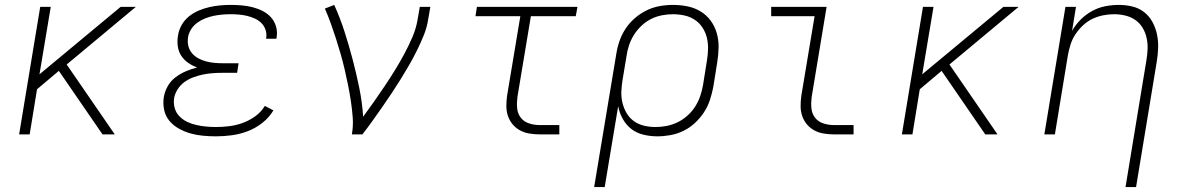

<svg xmlns="http://www.w3.org/2000/svg" viewBox="-20 -548 4840 783"><path d="M58 0 144 -520H187L141 -245L472 -520H534L252 -285L448 0H398L220 -259L131 -184L101 0Z M861 8Q834 8 807.5 5.5Q781 3 756.5 -4Q732 -11 709.5 -23.5Q687 -36 671 -55Q655 -74 649.5 -99.5Q644 -125 648 -152Q652 -175 664 -196.5Q676 -218 696 -233Q716 -248 738.5 -257.5Q761 -267 784 -273Q764 -280 747 -292Q730 -304 719 -321Q708 -338 705 -359.5Q702 -381 706 -403Q709 -425 720.5 -445.5Q732 -466 750.5 -481Q769 -496 790.5 -505Q812 -514 834 -519Q856 -524 877.5 -526Q899 -528 921 -528Q944 -528 966.5 -526Q989 -524 1010.5 -518.5Q1032 -513 1051.5 -503Q1071 -493 1085 -477.5Q1099 -462 1105.5 -440.5Q1112 -419 1108 -396Q1108 -395 1108 -393.5Q1108 -392 1107 -390H1065Q1065 -391 1065 -392Q1065 -393 1066 -395Q1068 -412 1062.5 -427.5Q1057 -443 1046 -454Q1035 -465 1020 -472Q1005 -479 988.5 -483Q972 -487 955 -488.5Q938 -490 921 -490Q904 -490 886.5 -488.5Q869 -487 852 -483.5Q835 -480 818 -473.5Q801 -467 785.5 -456Q770 -445 760 -429.5Q750 -414 747 -397Q744 -378 748 -361Q752 -344 763 -331Q774 -318 789 -310Q804 -302 821 -297.5Q838 -293 855.5 -291.5Q873 -290 892 -290H953L947 -251H885Q866 -251 846.5 -249.5Q827 -248 807.5 -244Q788 -240 769 -233Q750 -226 733 -214Q716 -202 704.5 -184Q693 -166 690 -147Q687 -126 692.5 -107Q698 -88 711.5 -74Q725 -60 742.5 -51.5Q760 -43 779.5 -38.5Q799 -34 819.5 -32Q840 -30 861 -30Q888 -30 915.5 -33.5Q943 -37 969.5 -46.5Q996 -56 1020.5 -73.5Q1045 -91 1060 -116L1095 -98Q1078 -69 1050 -47Q1022 -25 990.5 -13Q959 -1 926 3.5Q893 8 861 8Z M1415 0Q1421 -35 1418.5 -68.5Q1416 -102 1411 -135Q1406 -168 1399.5 -200.5Q1393 -233 1385.5 -265Q1378 -297 1369 -328.5Q1360 -360 1350 -391Q1340 -422 1329 -452.5Q1318 -483 1305 -513L1343 -528Q1367 -475 1385 -419Q1403 -363 1418 -306Q1433 -249 1445 -190.5Q1457 -132 1461 -72Q1484 -103 1506 -134.5Q1528 -166 1549.5 -198Q1571 -230 1591 -262.5Q1611 -295 1629 -328.5Q1647 -362 1662 -397Q1677 -432 1683 -468L1692 -520H1735L1726 -468Q1721 -436 1708.5 -405Q1696 -374 1681 -343.5Q1666 -313 1649 -283.5Q1632 -254 1614 -225Q1596 -196 1577 -167.5Q1558 -139 1538.5 -111Q1519 -83 1499 -55Q1479 -27 1458 0Z M2180 0Q2159 0 2138.5 -3.5Q2118 -7 2100.5 -16.5Q2083 -26 2070.5 -41Q2058 -56 2051.5 -75Q2045 -94 2045 -115.5Q2045 -137 2048 -158L2102 -482H1919L1925 -520H2335L2328 -482H2145L2090 -152Q2087 -129 2089 -107Q2091 -85 2103.5 -68.5Q2116 -52 2137 -45Q2158 -38 2180 -38H2261V0Z M2403 215 2493 -326Q2497 -353 2506 -379.5Q2515 -406 2530.5 -430Q2546 -454 2568.5 -473.5Q2591 -493 2616.5 -505.5Q2642 -518 2669.5 -523Q2697 -528 2724 -528Q2755 -528 2784 -522Q2813 -516 2837 -501.5Q2861 -487 2878 -464Q2895 -441 2903 -413Q2911 -385 2910.5 -355Q2910 -325 2905 -294L2889 -194Q2884 -168 2875.5 -141.5Q2867 -115 2851.5 -91Q2836 -67 2814.5 -47Q2793 -27 2767.5 -14.5Q2742 -2 2714.5 3Q2687 8 2661 8Q2631 8 2603 1Q2575 -6 2554 -22.5Q2533 -39 2519.5 -63.5Q2506 -88 2501 -115L2446 215ZM2653 -30Q2676 -30 2699 -34.5Q2722 -39 2743.5 -49.5Q2765 -60 2783.5 -76.5Q2802 -93 2815 -113.5Q2828 -134 2835.5 -156Q2843 -178 2847 -201L2863 -301Q2867 -325 2867.5 -349Q2868 -373 2862.5 -395Q2857 -417 2844.5 -436Q2832 -455 2813 -467.5Q2794 -480 2771 -485Q2748 -490 2724 -490Q2702 -490 2679 -485.5Q2656 -481 2635 -470.5Q2614 -460 2596 -443Q2578 -426 2565.5 -406Q2553 -386 2545.5 -364Q2538 -342 2535 -319L2519 -223Q2515 -199 2514 -175Q2513 -151 2518.5 -128.5Q2524 -106 2535.5 -86.5Q2547 -67 2565 -54Q2583 -41 2606 -35.5Q2629 -30 2653 -30Z M3380 0Q3359 0 3338.5 -3.5Q3318 -7 3300.5 -16.5Q3283 -26 3270.5 -41Q3258 -56 3251.5 -75Q3245 -94 3245 -115.5Q3245 -137 3248 -158L3302 -482H3125V-520H3351L3290 -152Q3287 -129 3289 -107Q3291 -85 3303.5 -68.5Q3316 -52 3337 -45Q3358 -38 3380 -38H3461V0Z M3658 0 3744 -520H3787L3741 -245L4072 -520H4134L3852 -285L4048 0H3998L3820 -259L3731 -184L3701 0Z M4570 215 4655 -301Q4659 -324 4660 -347.5Q4661 -371 4656 -393.5Q4651 -416 4639.5 -435Q4628 -454 4610 -466.5Q4592 -479 4569.5 -484.5Q4547 -490 4523 -490Q4501 -490 4478.5 -485.5Q4456 -481 4435 -471Q4414 -461 4396.5 -444.5Q4379 -428 4366 -408.5Q4353 -389 4346 -367Q4339 -345 4335 -323L4282 0H4239L4325 -520H4368L4352 -422Q4366 -447 4387 -468Q4408 -489 4433.5 -503Q4459 -517 4487 -522.5Q4515 -528 4542 -528Q4571 -528 4598 -521.5Q4625 -515 4646 -498.5Q4667 -482 4680 -458Q4693 -434 4698.5 -407Q4704 -380 4703 -351.5Q4702 -323 4697 -294L4613 215Z"/></svg>

Font: Iosevka SS04 XLt Ex
Style: Italic
Weight: 200
Width: 7
Italic angle: -9°
Monospace: yes
Designer: Belleve Invis
Foundry: Belleve Invis
Version: Version 19.0.0; ttfautohint (v1.8.4)